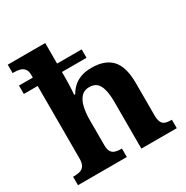

<svg xmlns="http://www.w3.org/2000/svg" viewBox="-173 -903 1012 1046"><g transform="rotate(-30 333.5 -380.0)"><path d="M19.7 0V-53H25.4Q46.7 -53 63.4 -57.7Q80.2 -62.4 90 -77.4Q99.9 -92.3 99.9 -122.1V-577.9H12.9V-630.7H99.9V-645.9Q99.9 -673 89 -685.8Q78 -698.6 61.9 -702.8Q45.7 -707 28.9 -707H16.8V-760H252.5V-630.7H407.2V-577.9H252.5V-533.9Q252.5 -516.5 251.8 -497.9Q251 -479.2 250 -463.2Q249 -447.2 247.9 -436.7H254.6Q267.9 -460.4 287.4 -478.3Q306.8 -496.3 335.2 -506.8Q363.6 -517.3 402.8 -517.3Q487 -517.3 529.1 -471.7Q571.1 -426 571.1 -324.2V-123.9Q571.1 -93.4 578.5 -78.2Q585.9 -63 600.8 -58Q615.6 -53 637.6 -53H641.2V0H418.5V-297.2Q418.5 -361.6 401 -397Q383.4 -432.4 339.2 -432.4Q306.4 -432.4 287.5 -410.7Q268.6 -388.9 260.8 -353.6Q253 -318.3 253 -277.4V-118.3Q253 -90.4 261.6 -76.5Q270.2 -62.6 285.8 -57.8Q301.4 -53 323.4 -53H327V0Z"/></g></svg>

Font: Noto Serif Telugu
Style: Regular
Weight: 400
Designer: Jelle Bosma - Monotype Design Team
Foundry: Monotype Imaging Inc.
Version: Version 2.003